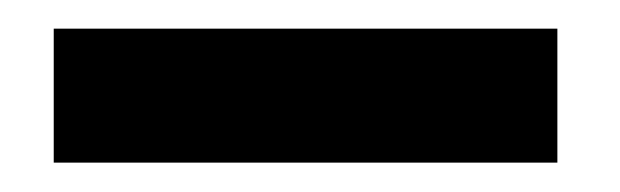

<svg xmlns="http://www.w3.org/2000/svg" viewBox="-20 -716 433 134"><path d="M369 -696V-602.5H17.5V-696Z"/></svg>

Font: Public Sans
Style: Bold
Weight: 700
Designer: The Public Sans project authors (U.S. Web Design System). Libre Franklin designed by Pablo Impallari and Rodrigo Fuenzal
Version: Version 1.008; ttfautohint (v1.8.1) -l 8 -r 50 -G 200 -x 14 